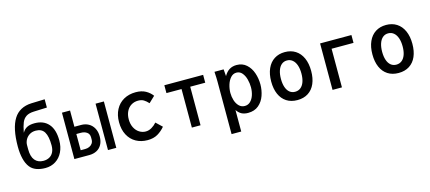

<svg xmlns="http://www.w3.org/2000/svg" viewBox="-64 -1380 4929 2199"><g transform="rotate(-15 2400.0 -280.0)"><path d="M130 -57Q98.5 -97 82.8 -160.5Q67 -224 67 -305Q67 -523.5 136 -632Q168 -683.5 220.8 -712.5Q273.5 -741.5 345 -744.5L504.5 -749.5V-651.5L347.5 -645.5Q289 -643 256 -621Q223 -599 205.8 -557.8Q188.5 -516.5 175 -443.5H176.5Q197 -479.5 231.2 -497Q265.5 -514.5 321 -514.5Q427 -514.5 485.8 -447.2Q544.5 -380 544.5 -251Q544.5 -174.5 515 -114.2Q485.5 -54 432.2 -20.2Q379 13.5 310 13.5Q251 13.5 204.2 -3.8Q157.5 -21 130 -57ZM444.5 -218.5Q444.5 -326 413.5 -377.5Q382.5 -429 312 -429Q268 -429 236.8 -408.8Q205.5 -388.5 189.5 -357.5Q173.5 -326.5 173.5 -295V-245Q173.5 -158.5 209.2 -115.2Q245 -72 310 -72Q350.5 -72 381 -89Q411.5 -106 428 -139Q444.5 -172 444.5 -218.5Z M656 -550H752V-357.5H832Q880.5 -357.5 919.5 -336Q958.5 -314.5 981 -273.5Q1003.5 -232.5 1003.5 -176Q1003.5 -119 981.5 -79.2Q959.5 -39.5 921 -19.8Q882.5 0 833 0H656ZM905 -165.5V-191Q905 -231 876.5 -251.2Q848 -271.5 805 -271.5H752V-79H805Q832.5 -79 855.2 -89.2Q878 -99.5 891.5 -119Q905 -138.5 905 -165.5ZM1054.5 -550H1153V0H1054.5Z M1259 -275Q1259 -360 1292.8 -424Q1326.5 -488 1388.2 -523Q1450 -558 1531.5 -558Q1600 -558 1647.8 -531.8Q1695.5 -505.5 1726 -464L1653.5 -395Q1626 -425.5 1599.2 -441.5Q1572.5 -457.5 1533 -457.5Q1487 -457.5 1451 -435.2Q1415 -413 1395 -372.2Q1375 -331.5 1375 -278Q1375 -222 1396.2 -180Q1417.5 -138 1452.8 -115.8Q1488 -93.5 1528.5 -93.5Q1565 -93.5 1599.2 -113.5Q1633.5 -133.5 1659.5 -164L1731.5 -95.5Q1693 -49.5 1644 -20.8Q1595 8 1524 8Q1447 8 1387 -25.5Q1327 -59 1293 -123Q1259 -187 1259 -275Z M2049 -457H1870V-550H2330V-457H2152V0H2049Z M2465.5 -528.5Q2465.5 -535 2464.5 -550H2573L2579.5 -468.5Q2606.5 -516 2643 -538Q2679.5 -560 2727 -560Q2797.5 -560 2844.5 -517.8Q2891.5 -475.5 2913.5 -410.5Q2935.5 -345.5 2935.5 -275.5Q2935.5 -207 2913.2 -143Q2891 -79 2841.8 -37.2Q2792.5 4.5 2716 4.5Q2671 4.5 2639.2 -12.2Q2607.5 -29 2583.5 -65V190H2469V-430.5Q2469 -479.5 2465.5 -528.5ZM2822.5 -271.5Q2822.5 -317.5 2810.2 -364.8Q2798 -412 2771.2 -444Q2744.5 -476 2704 -476Q2664 -476 2635.2 -444Q2606.5 -412 2592 -363.8Q2577.5 -315.5 2577.5 -268.5Q2577.5 -224 2590.8 -181Q2604 -138 2631.8 -110Q2659.5 -82 2700 -82Q2739.5 -82 2767.2 -109.2Q2795 -136.5 2808.8 -180Q2822.5 -223.5 2822.5 -271.5Z M3063 -273.5Q3063 -362 3092 -426.8Q3121 -491.5 3174.5 -525.8Q3228 -560 3300 -560Q3372 -560 3425.5 -525.8Q3479 -491.5 3508 -427Q3537 -362.5 3537 -273.5Q3537 -187 3509.5 -123.5Q3482 -60 3428.5 -25.5Q3375 9 3300 9Q3225 9 3171.8 -25.5Q3118.5 -60 3090.8 -123.5Q3063 -187 3063 -273.5ZM3421.5 -273.5Q3421.5 -331 3406.8 -373.2Q3392 -415.5 3364.2 -438.2Q3336.5 -461 3299 -461Q3261.5 -461 3234.5 -438.2Q3207.5 -415.5 3193 -373.2Q3178.5 -331 3178.5 -273.5Q3178.5 -216.5 3192.8 -175.2Q3207 -134 3234 -112Q3261 -90 3298.5 -90Q3337 -90 3364.8 -112.2Q3392.5 -134.5 3407 -175.8Q3421.5 -217 3421.5 -273.5Z M3717 -551H4088.5V-458H3828.5V0H3717Z M4263 -273.5Q4263 -362 4292 -426.8Q4321 -491.5 4374.5 -525.8Q4428 -560 4500 -560Q4572 -560 4625.5 -525.8Q4679 -491.5 4708 -427Q4737 -362.5 4737 -273.5Q4737 -187 4709.5 -123.5Q4682 -60 4628.5 -25.5Q4575 9 4500 9Q4425 9 4371.8 -25.5Q4318.5 -60 4290.8 -123.5Q4263 -187 4263 -273.5ZM4621.5 -273.5Q4621.5 -331 4606.8 -373.2Q4592 -415.5 4564.2 -438.2Q4536.5 -461 4499 -461Q4461.5 -461 4434.5 -438.2Q4407.5 -415.5 4393 -373.2Q4378.5 -331 4378.5 -273.5Q4378.5 -216.5 4392.8 -175.2Q4407 -134 4434 -112Q4461 -90 4498.5 -90Q4537 -90 4564.8 -112.2Q4592.5 -134.5 4607 -175.8Q4621.5 -217 4621.5 -273.5Z"/></g></svg>

Font: JuliaMono SemiBold
Style: Regular
Weight: 600
Monospace: yes
Designer: cormullion
Foundry: corm
Version: Version 0.055; ttfautohint (v1.8.4)